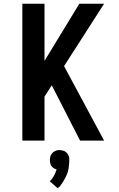

<svg xmlns="http://www.w3.org/2000/svg" viewBox="-20 -755 640 1031"><path d="M410 0 258 -297 219 -236V0H100V-735H219V-428L406 -735H539L324 -400L539 0ZM290 256 247 218Q251 215 254.5 211Q258 207 261 202.5Q264 198 266.5 194Q269 190 271.5 185.5Q274 181 276.5 174.5Q279 168 280 166L284 154Q280 153 276.5 152Q273 151 269.5 149Q266 147 263.5 144Q261 141 258 138.5Q255 136 253.5 132.5Q252 129 251 125.5Q250 122 249 117Q248 112 248 110V104Q248 100 248.5 96.5Q249 93 249.5 89Q250 85 251.5 81.5Q253 78 255 74.5Q257 71 259.5 68.5Q262 66 264.5 63.5Q267 61 270.5 59Q274 57 277.5 55.5Q281 54 285.5 52.5Q290 51 292 51H300Q305 51 309.5 52Q314 53 319 54Q324 55 328 57.5Q332 60 335.5 63Q339 66 342 70Q345 74 347 78Q349 82 350.5 88Q352 94 352 96V104Q352 112 351.5 119.5Q351 127 350 135Q349 143 348 150.5Q347 158 345 165.5Q343 173 340 180Q337 187 333.5 194Q330 201 326.5 207.5Q323 214 319 220.5Q315 227 309 235.5Q303 244 301 246L297 249Z"/></svg>

Font: R Plex Mono
Style: Bold
Weight: 700
Monospace: yes
Designer: Belleve Invis
Foundry: Belleve Invis
Version: Version 31.8.0